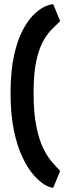

<svg xmlns="http://www.w3.org/2000/svg" viewBox="-20 -809 335 909"><path d="M232 80 265 0Q248 -17 226.5 -41.5Q205 -66 185 -106.5Q165 -147 152 -211Q139 -275 139 -369Q139 -464 152.5 -523.5Q166 -583 186.5 -618Q207 -653 228 -673Q249 -693 265 -709L232 -789Q217 -789 192.5 -778Q168 -767 140 -740Q112 -713 87 -665Q62 -617 46 -544.5Q30 -472 30 -369Q30 -266 46 -190.5Q62 -115 87 -63Q112 -11 140 20.5Q168 52 192.5 66Q217 80 232 80Z"/></svg>

Font: Rowdies Light
Style: Regular
Weight: 300
Designer: Jaikishan Patel
Version: Version 1.000; ttfautohint (v1.8.3)